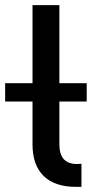

<svg xmlns="http://www.w3.org/2000/svg" viewBox="-63 -727 357 747"><path d="M237.3 -88.9 253.9 -89.8V0H232.4Q150.4 0 106.9 -42.2Q63.5 -84.5 63.5 -165V-332H-43V-403.3H63.5V-707H168V-403.3H274.4V-332H168V-165Q168 -127.4 184.8 -108.2Q201.7 -88.9 237.3 -88.9Z"/></svg>

Font: Pretendard GOV Medium
Style: Regular
Weight: 500
Designer: Base glyphs from Inter by Rasmus Andersson; Hangeul glyphs from Noto Sans CJK(Source Han Sans) by Jang Soo-young and Kan
Foundry: Kil Hyung-jin
Version: Version 1.309